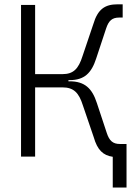

<svg xmlns="http://www.w3.org/2000/svg" viewBox="-20 -716 626 878"><path d="M76.2 0H140.6V-316.4H265.6C316.9 -316.4 340.8 -292 358.9 -234.4L408.7 -88.4C425.3 -30.3 451.2 -5.4 495.6 1V141.6H558.6V-57.6H528.3C496.1 -57.6 480 -72.3 468.3 -107.9L422.9 -245.1C401.4 -311.5 367.7 -344.2 298.3 -344.2H293V-349.6H298.3C366.2 -349.6 398.4 -382.3 419.9 -448.7L465.3 -585.9C477.1 -621.6 492.7 -635.7 525.4 -635.7H541V-696.3H518.1C459 -696.3 426.8 -673.3 406.7 -605.5L357.4 -459.5C338.9 -400.9 315.4 -377 265.6 -377H140.6V-693.4H76.2Z"/></svg>

Font: Cascadia Code Light
Style: Regular
Weight: 300
Monospace: yes
Designer: Aaron Bell
Foundry: Saja Typeworks
Version: Version 2404.023